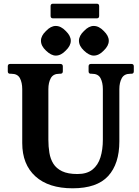

<svg xmlns="http://www.w3.org/2000/svg" viewBox="-20 -1005 751 1036"><path d="M689 -660Q702 -660 702 -647V-620Q702 -607 689 -607H683Q650 -607 637 -583Q624 -559 624 -524V-242Q624 -121 563.5 -55Q503 11 371.9 11Q242 11 171 -53.5Q100 -118 100 -233V-524Q100 -559 87.5 -583Q75 -607 41 -607H35Q22 -607 22 -620V-647Q22 -660 35 -660H305Q319 -660 319 -647V-620Q319 -607 305 -607H300Q267 -607 254 -583Q241 -559 241 -524V-251Q241 -214 246.5 -180.5Q252 -147 268 -121.5Q284 -96 315.1 -81Q346.3 -66 398 -66Q449 -66 479 -90Q509 -114 522 -156Q535 -198 535 -251V-524Q535 -559 522.5 -583Q510 -607 476 -607H471Q458 -607 458 -620V-647Q458 -660 471 -660ZM280.8 -865Q309 -865 334.8 -837.8Q362 -812 362 -785Q362 -758 334.8 -732.2Q309 -705 281.1 -705Q255.9 -705 228 -732Q201 -757.3 201 -785.3Q201 -812 228.2 -837.8Q254 -865 280.8 -865ZM485.8 -865Q514 -865 539.8 -837.8Q567 -812 567 -785Q567 -758 539.8 -732.2Q514 -705 486.1 -705Q460.9 -705 433 -732Q406 -757.3 406 -785.3Q406 -812 433.2 -837.8Q459 -865 485.8 -865ZM515 -919Q515 -906 502 -906H266Q253 -906 253 -919V-972Q253 -985 266 -985H502Q515 -985 515 -972Z"/></svg>

Font: Young Serif Light
Style: Regular
Weight: 300
Designer: Bastien Sozeau
Foundry: NBR — Bastien Sozeau
Version: Version 5.001